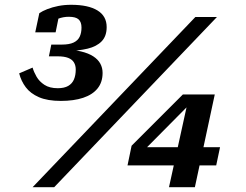

<svg xmlns="http://www.w3.org/2000/svg" viewBox="-20 -781 1027 801"><path d="M267 -711Q296 -711 308 -700Q320 -689 320 -666Q320 -644 312.5 -628Q305 -612 287 -603.5Q269 -595 238 -595H194L184 -546H220Q248 -546 264.5 -539.5Q281 -533 288.5 -520.5Q296 -508 296 -491Q296 -467 288.5 -449.5Q281 -432 264.5 -422.5Q248 -413 221 -413Q187 -413 165.5 -427Q144 -441 132.5 -461Q121 -481 116 -499L60 -475Q68 -443 87.5 -417Q107 -391 142.5 -375.5Q178 -360 234 -360Q288 -360 327 -373Q366 -386 387 -412Q408 -438 408 -477Q408 -498 398.5 -515.5Q389 -533 369 -546Q349 -559 317.5 -566.5Q286 -574 242 -575L258 -568Q308 -569 345.5 -578Q383 -587 404 -608.5Q425 -630 425 -668Q425 -714 386.5 -737.5Q348 -761 277 -761Q248 -761 223 -756Q198 -751 177.5 -743Q157 -735 144 -726L127 -646H212L226 -715Q217 -714 209.5 -708.5Q202 -703 197 -696.5Q192 -690 188 -683Q202 -695 223 -703Q244 -711 267 -711ZM795 -710H885L206 0H116ZM512 -91 529 -173 743 -387H789L776 -351L555 -128L564 -167H898L882 -91ZM793 0H685L763 -355L771 -387H876Z"/></svg>

Font: Roboto Serif SemiBold
Style: Italic
Weight: 600
Italic angle: -10°
Version: Version 1.007